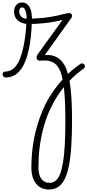

<svg xmlns="http://www.w3.org/2000/svg" viewBox="-101 -610 707 1554"><path d="M-55 17Q-67 17 -73.5 9.5Q-80 2 -80.5 -7Q-81 -16 -75 -23.5Q-69 -31 -57 -31Q-25 -31 3 -51Q31 -71 53 -117.5Q75 -164 91 -242Q107 -320 114 -436L157 -433Q152 -303 133.5 -216Q115 -129 87 -78Q59 -27 23 -5Q-13 17 -55 17ZM292 924Q251 924 219.5 903Q188 882 170.5 842.5Q153 803 153 748Q153 736 161.5 729.5Q170 723 181.5 722.5Q193 722 201.5 727.5Q210 733 210 746Q210 804 233.5 837Q257 870 299 870Q328 870 349 853Q370 836 384.5 800Q399 764 409 704.5Q419 645 423.5 560.5Q428 476 428 364Q428 262 423.5 184.5Q419 107 409.5 52Q400 -3 385 -38Q370 -73 346.5 -92.5Q323 -112 292 -117.5Q261 -123 220 -119Q209 -118 202 -125.5Q195 -133 195 -145Q195 -157 203 -169L405 -449Q376 -441 334.5 -433.5Q293 -426 241.5 -421Q190 -416 130 -416Q95 -416 68.5 -428.5Q42 -441 27.5 -463.5Q13 -486 13 -517Q13 -547 30 -568.5Q47 -590 78 -590Q108 -590 126 -569.5Q144 -549 151 -519.5Q158 -490 158 -459Q249 -463 309 -473.5Q369 -484 405.5 -494Q442 -504 461 -504Q475 -504 480.5 -491Q486 -478 476 -464L262 -165Q325 -169 367.5 -142Q410 -115 435 -53Q460 9 471 111.5Q482 214 482 364Q482 486 475.5 579.5Q469 673 455.5 738Q442 803 420 844.5Q398 886 366.5 905Q335 924 292 924ZM115 -459Q115 -479 111.5 -500Q108 -521 100 -535.5Q92 -550 79 -550Q66 -550 60.5 -541.5Q55 -533 55 -518Q55 -494 70 -476.5Q85 -459 115 -459ZM153 748Q153 666 163 585.5Q173 505 194.5 427Q216 349 247.5 276Q279 203 324 137Q369 71 424.5 13Q480 -45 550 -93Q559 -99 568 -96.5Q577 -94 582 -87.5Q587 -81 586.5 -72Q586 -63 577 -56Q512 -9 459.5 46Q407 101 366.5 163Q326 225 296.5 293Q267 361 248 434.5Q229 508 219.5 586Q210 664 210 746Q210 759 201.5 766Q193 773 181.5 773.5Q170 774 161.5 767.5Q153 761 153 748Z"/></svg>

Font: Playwrite BE WAL ExtraLight
Style: Regular
Weight: 250
Version: Version 1.002